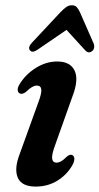

<svg xmlns="http://www.w3.org/2000/svg" viewBox="-20 -695 376 726"><path d="M194 -80Q202 -80 211 -85Q220 -90 233.5 -103.5Q245.5 -113 253.5 -108.5Q260 -105.5 261 -95.8Q262 -86 254 -71Q234 -35 197.5 -12.2Q161 10.5 115 10.5Q62 10.5 47.2 -23.2Q32.5 -57 55.5 -115.5L123.5 -304Q138 -341.5 136.2 -356.5Q134.5 -371.5 119.5 -371.5Q111 -371.5 101.2 -366Q91.5 -360.5 77 -346.5Q63.5 -337.5 55 -341.5Q48 -344.5 47 -354.2Q46 -364 54.5 -377.5Q77.5 -414.5 116 -438.5Q154.5 -462.5 196.5 -462.5Q245.5 -462.5 262 -428.2Q278.5 -394 254 -330.5L188 -145Q175 -109.5 177.2 -94.8Q179.5 -80 194 -80ZM122 -507.1Q101.7 -492.9 92.5 -505.6Q85 -517.2 102 -534.9L209.1 -649.3Q220.9 -661.6 230.8 -668.5Q240.7 -675.3 252.2 -675.1Q263.7 -675 270.2 -667.9Q276.7 -660.8 282.5 -648.2L333.9 -531Q337.5 -521.5 335.7 -513.7Q333.9 -506 328.7 -502.1Q314.9 -490.8 301.9 -505L231.5 -582Z"/></svg>

Font: Fraunces 72pt Soft SemiBold
Style: Italic
Weight: 600
Italic angle: -16°
Version: Version 1.000;[b76b70a41]